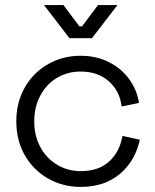

<svg xmlns="http://www.w3.org/2000/svg" viewBox="-20 -720 609 754"><path d="M44 -243.5Q44 -317.8 77.2 -376.2Q110.5 -434.8 168.4 -467.9Q226.2 -501 296 -501Q358.5 -501 407.6 -476.1Q456.8 -451.2 487.2 -409.4Q517.8 -367.5 525.8 -315.8L457.8 -301.8Q450.2 -363.2 407.1 -401.1Q364 -439 296.5 -439Q245 -439 203.6 -414.2Q162.2 -389.5 138.4 -344.9Q114.5 -300.2 114.5 -243.5Q114.5 -186.8 138.4 -142.5Q162.2 -98.2 204 -73.1Q245.8 -48 297.2 -48Q367 -48 408.4 -85.6Q449.8 -123.2 461 -186.2L529 -171.5Q512.2 -90 451.9 -38Q391.5 14 296.8 14Q226.2 14 168.4 -19.1Q110.5 -52.2 77.2 -110.8Q44 -169.2 44 -243.5ZM441.2 -700 341.2 -570H252.8L152.8 -700H229.2L291.8 -616.5H302.2L364.8 -700Z"/></svg>

Font: Space Grotesk Variable
Style: Regular
Weight: 400
Designer: Florian Karsten (Space Grotesk), Colophon Foundry (Space Mono)
Foundry: Florian Karsten
Version: Version 1.106